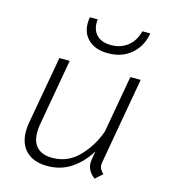

<svg xmlns="http://www.w3.org/2000/svg" viewBox="-105 -765 757 860"><g transform="rotate(15 273.5 -335.5)"><path d="M426 -57Q426 -46 430.5 -37.5Q435 -29 446 -19L413 11Q377 -16 377 -54Q377 -60 379 -72L385 -108Q353 -55 305 -22Q257 11 193 11Q131 11 96 -22Q61 -55 61 -116Q61 -137 65 -157L121 -470H169L114 -159Q111 -140 111 -124Q111 -78 135 -54Q159 -30 205 -30Q277 -30 327.5 -82Q378 -134 403 -205L450 -470H498L427 -68Q426 -64 426 -57ZM203 -654Q203 -667 206 -682H242L241 -668Q241 -629 264 -607.5Q287 -586 329 -586Q374 -586 406 -611.5Q438 -637 449 -682H486Q475 -620 432 -583.5Q389 -547 325 -547Q269 -547 236 -576Q203 -605 203 -654Z"/></g></svg>

Font: KoHo Light
Style: Italic
Weight: 300
Italic angle: -10°
Version: Version 1.000; ttfautohint (v1.6)